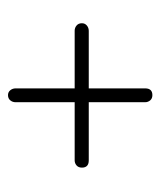

<svg xmlns="http://www.w3.org/2000/svg" viewBox="22 -588 419 504"><g transform="rotate(90 232.0 -336.5)"><path d="M41.5 -341.5Q41.5 -349.5 47.5 -354.5Q53.5 -359.5 61.5 -359.5H401.5Q420.5 -359.5 420.5 -341.5Q420.5 -332.5 414.8 -327.5Q409 -322.5 401.5 -322.5H61Q53.5 -322.5 47.5 -327.5Q41.5 -332.5 41.5 -341.5ZM230.2 -147.5Q222.3 -147.5 217.4 -153.5Q212.5 -159.5 212.5 -167.5V-507.5Q212.5 -526.5 230.2 -526.5Q239 -526.5 243.9 -520.8Q248.8 -515 248.8 -507.5V-167Q248.8 -159.5 243.9 -153.5Q239 -147.5 230.2 -147.5Z"/></g></svg>

Font: Fraunces 144pt Soft
Style: Regular
Weight: 400
Version: Version 1.000;[0bf87f6ff]